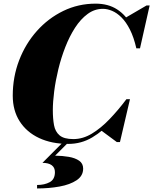

<svg xmlns="http://www.w3.org/2000/svg" viewBox="-20 -780 842 1054"><path d="M355 10Q263.5 10 194.8 -22.2Q126 -54.5 88 -114Q50 -173.5 50 -255Q50 -357.5 85 -448.8Q120 -540 182.5 -610Q245 -680 327.5 -720Q410 -760 505 -760Q574 -760 622.8 -728.5Q671.5 -697 700.5 -641.5Q729.5 -586 740 -514.5H728.5Q714.5 -576 693.2 -617.8Q672 -659.5 646.8 -684.5Q621.5 -709.5 595.2 -720.5Q569 -731.5 545 -731.5Q499 -731.5 460.8 -703.2Q422.5 -675 392 -627.8Q361.5 -580.5 338.5 -521.5Q315.5 -462.5 300.2 -399.8Q285 -337 277.5 -278.8Q270 -220.5 270 -175Q270 -129 276.5 -93.2Q283 -57.5 307 -37Q331 -16.5 383 -16.5Q435 -16.5 484.5 -46.5Q534 -76.5 581.5 -126Q629 -175.5 674 -235.5H685Q645 -174 595.8 -117.8Q546.5 -61.5 486.5 -25.8Q426.5 10 355 10ZM621.5 0 531 -67Q556.5 -86 582.2 -111.2Q608 -136.5 634 -170L674 -235.5H693.5L638.5 0ZM728.5 -514.5 718.5 -580.5Q707 -612 693.8 -635Q680.5 -658 662 -678.5L784.5 -750H801.5L748.5 -514.5ZM183.5 254.5V235.5Q224.5 235.5 253 220Q281.5 204.5 281.5 165Q281.5 140 264 127Q246.5 114 213 114L330 -3.5H360.5L282.5 74.5Q322.5 75 357.5 81Q392.5 87 414.5 102.2Q436.5 117.5 436.5 145.5Q436.5 185.5 400.5 209.5Q364.5 233.5 306.8 244Q249 254.5 183.5 254.5Z"/></svg>

Font: Bodoni Moda 11pt Black
Style: Italic
Weight: 900
Italic angle: -13°
Designer: Owen Earl
Foundry: indestructible type
Version: Version 2.004